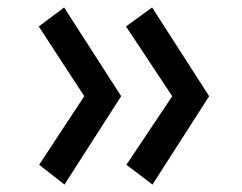

<svg xmlns="http://www.w3.org/2000/svg" viewBox="-20 -519 650 515"><path d="M319 -77 389 -24 541 -261 388 -499 318 -448 442 -261ZM85 -77 153 -24 305 -261 152 -499 84 -448 206 -261Z"/></svg>

Font: Telex Regular
Style: Regular
Weight: 400
Designer: Andres Torresi
Foundry: Andres Torresi
Version: Version 1.001